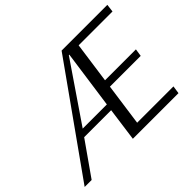

<svg xmlns="http://www.w3.org/2000/svg" viewBox="-148 -878 1107 1107"><g transform="rotate(-45 405.5 -325.0)"><path d="M450 -650H823L817 -602H541L506 -352H758L751 -306H500L464 -48H760L753 0H381L409 -205H189L45 0H-12ZM218 -246H415L465 -602H461Z"/></g></svg>

Font: ArsenalItalic
Style: Italic
Weight: 400
Italic angle: -9°
Designer: Andrij Shevchenko
Foundry: Stairsfor.com
Version: Version 1.000